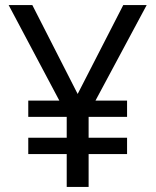

<svg xmlns="http://www.w3.org/2000/svg" viewBox="-20 -734 612 754"><path d="M285 -365 464 -714H556L355 -339H479V-275H328V-193H479V-129H328V0H242V-129H91V-193H242V-275H91V-339H213L14 -714H107Z"/></svg>

Font: Noto Sans Gunjala Gondi
Style: Regular
Weight: 400
Designer: Ek Type
Foundry: Ek Type
Version: Version 1.004